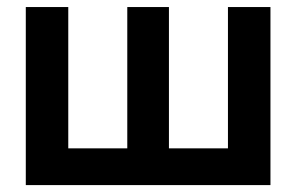

<svg xmlns="http://www.w3.org/2000/svg" viewBox="-20 -536 858 556"><path d="M54.7 -515.6H177.7V-106.4H348.6V-515.6H469.2V-106.4H640.1V-515.6H763.2V0H54.7Z"/></svg>

Font: Inter Display SemiBold
Style: Regular
Weight: 600
Designer: Rasmus Andersson
Foundry: rsms
Version: Version 4.001;git-9221beed3